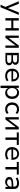

<svg xmlns="http://www.w3.org/2000/svg" viewBox="3163 -3706 723 7089"><g transform="rotate(90 3524.5 -161.5)"><path d="M154 180 248 -32V31L26 -494H121L282 -87H277L438 -494H531L248 180Z M650 0V-494H739V-292H1018V-494H1107V0H1018V-218H739V0Z M1294 0V-494H1378V-110H1373L1661 -494H1745V0H1661V-385H1666L1378 0Z M1933 0V-494H2195Q2256 -494 2295.5 -479Q2335 -464 2354 -435.5Q2373 -407 2373 -364Q2373 -324 2349 -295Q2325 -266 2283 -255V-256Q2318 -250 2342 -233.5Q2366 -217 2378.5 -192.5Q2391 -168 2391 -137Q2391 -73 2342 -36.5Q2293 0 2204 0ZM2019 -62H2198Q2249 -62 2277 -81Q2305 -100 2305 -140Q2305 -180 2276.5 -200Q2248 -220 2198 -220H2019ZM2019 -281H2189Q2235 -281 2261.5 -301.5Q2288 -322 2288 -359Q2288 -396 2261.5 -414.5Q2235 -433 2189 -433H2019Z M2783 9Q2700 9 2639.5 -21.5Q2579 -52 2547 -109.5Q2515 -167 2515 -247Q2515 -322 2545 -379.5Q2575 -437 2630 -470Q2685 -503 2761 -503Q2833 -503 2883.5 -472Q2934 -441 2960.5 -385Q2987 -329 2987 -252V-223H2582V-285H2929L2910 -265Q2910 -347 2871.5 -391Q2833 -435 2761 -435Q2714 -435 2677.5 -413.5Q2641 -392 2621 -353Q2601 -314 2601 -258V-248Q2601 -188 2623 -147Q2645 -106 2686 -85Q2727 -64 2784 -64Q2825 -64 2867.5 -75.5Q2910 -87 2947 -117L2977 -53Q2939 -21 2886.5 -6Q2834 9 2783 9Z M3143 180V-495H3225V-386Q3247 -442 3294.5 -472.5Q3342 -503 3406 -503Q3475 -503 3526 -471Q3577 -439 3605 -382Q3633 -325 3633 -247Q3633 -172 3605.5 -114Q3578 -56 3527 -23.5Q3476 9 3407 9Q3344 9 3298.5 -21.5Q3253 -52 3232 -103V180ZM3387 -64Q3460 -64 3502 -113.5Q3544 -163 3544 -248Q3544 -333 3502 -381.5Q3460 -430 3387 -430Q3315 -430 3273 -381.5Q3231 -333 3231 -248Q3231 -163 3273 -113.5Q3315 -64 3387 -64Z M4011 9Q3935 9 3879 -23Q3823 -55 3792 -112.5Q3761 -170 3761 -248Q3761 -326 3792 -383.5Q3823 -441 3879.5 -472Q3936 -503 4012 -503Q4063 -503 4109 -486Q4155 -469 4185 -440L4154 -374Q4125 -400 4089 -413.5Q4053 -427 4019 -427Q3941 -427 3896 -380Q3851 -333 3851 -247Q3851 -162 3896 -114.5Q3941 -67 4018 -67Q4053 -67 4088.5 -80.5Q4124 -94 4152 -119L4183 -53Q4154 -24 4108 -7.5Q4062 9 4011 9Z M4308 0V-494H4392V-110H4387L4675 -494H4759V0H4675V-385H4680L4392 0Z M5056 0V-420H4869V-494H5332V-420H5145V0Z M5678 9Q5595 9 5534.5 -21.5Q5474 -52 5442 -109.5Q5410 -167 5410 -247Q5410 -322 5440 -379.5Q5470 -437 5525 -470Q5580 -503 5656 -503Q5728 -503 5778.5 -472Q5829 -441 5855.5 -385Q5882 -329 5882 -252V-223H5477V-285H5824L5805 -265Q5805 -347 5766.5 -391Q5728 -435 5656 -435Q5609 -435 5572.5 -413.5Q5536 -392 5516 -353Q5496 -314 5496 -258V-248Q5496 -188 5518 -147Q5540 -106 5581 -85Q5622 -64 5679 -64Q5720 -64 5762.5 -75.5Q5805 -87 5842 -117L5872 -53Q5834 -21 5781.5 -6Q5729 9 5678 9Z M6147 0V-420H5960V-494H6423V-420H6236V0Z M6698 9Q6645 9 6603 -10.5Q6561 -30 6537 -64Q6513 -98 6513 -140Q6513 -197 6545 -229.5Q6577 -262 6643.5 -276Q6710 -290 6814 -290H6885V-229H6818Q6760 -229 6719 -225.5Q6678 -222 6652 -212.5Q6626 -203 6614 -187Q6602 -171 6602 -145Q6602 -105 6633.5 -83Q6665 -61 6714 -61Q6757 -61 6792.5 -80.5Q6828 -100 6849.5 -133Q6871 -166 6871 -206V-319Q6871 -378 6838 -404.5Q6805 -431 6740 -431Q6696 -431 6652.5 -419Q6609 -407 6563 -379L6534 -445Q6565 -464 6600 -476.5Q6635 -489 6673 -496Q6711 -503 6749 -503Q6813 -503 6859.5 -483Q6906 -463 6931.5 -421Q6957 -379 6957 -311V0H6879V-108Q6865 -77 6840 -50Q6815 -23 6779.5 -7Q6744 9 6698 9Z"/></g></svg>

Font: Nunito Sans 8pt
Style: Regular
Weight: 400
Version: Version 3.101;gftools[0.9.27]